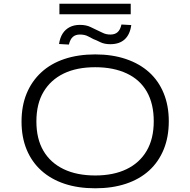

<svg xmlns="http://www.w3.org/2000/svg" viewBox="-20 -1006 1025 1034"><path d="M493 8Q400 8 327 -16.5Q254 -41 202.5 -87.5Q151 -134 123.5 -200.5Q96 -267 96 -351Q96 -436 123.5 -502.5Q151 -569 202.5 -616.5Q254 -664 327.5 -688.5Q401 -713 493 -713Q585 -713 658.5 -688Q732 -663 783 -617Q834 -571 861.5 -504Q889 -437 889 -353Q889 -268 861.5 -201Q834 -134 783 -87.5Q732 -41 658.5 -16.5Q585 8 493 8ZM493 -61Q591 -61 661.5 -95Q732 -129 770 -194Q808 -259 808 -353Q808 -447 771 -512Q734 -577 662.5 -610.5Q591 -644 493 -644Q393 -644 323 -610Q253 -576 214.5 -511.5Q176 -447 176 -352Q176 -258 214 -193.5Q252 -129 323 -95Q394 -61 493 -61ZM300 -929V-986H684V-929ZM574 -768Q542 -768 520 -779Q498 -790 484 -795Q473 -800 455 -810Q437 -820 410 -820Q387 -820 372.5 -807.5Q358 -795 351 -766L298 -769Q303 -803 317.5 -825.5Q332 -848 355.5 -860Q379 -872 410 -872Q445 -872 468.5 -860Q492 -848 506 -842Q516 -838 533.5 -829Q551 -820 575 -820Q599 -820 613.5 -833Q628 -846 634 -874L687 -871Q680 -820 651.5 -794Q623 -768 574 -768Z"/></svg>

Font: Nunito Sans 7pt Expanded Light
Style: Regular
Weight: 300
Width: 7
Designer: Vernon Adams
Foundry: Vernon Adams
Version: Version 3.101;gftools[0.9.27]